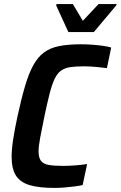

<svg xmlns="http://www.w3.org/2000/svg" viewBox="-20 -913 592 941"><path d="M247 8Q172 8 126 -5.5Q80 -19 58.5 -52Q37 -85 37 -144Q37 -181 44.5 -230Q52 -279 66 -344Q85 -431 103 -492Q121 -553 143 -593Q165 -633 195 -655.5Q225 -678 269.5 -687Q314 -696 376 -696Q403 -696 431 -694Q459 -692 484 -688.5Q509 -685 525 -680L504 -579Q481 -582 461 -584Q441 -586 424 -587Q407 -588 394 -588Q352 -588 325 -584Q298 -580 279.5 -567Q261 -554 248 -527Q235 -500 223.5 -455.5Q212 -411 198 -344Q185 -281 177 -238.5Q169 -196 169 -171Q169 -140 181 -124.5Q193 -109 219.5 -104.5Q246 -100 290 -100Q317 -100 350 -102.5Q383 -105 407 -109L385 -6Q367 -2 343.5 1Q320 4 295 6Q270 8 247 8ZM315 -756 255 -887 257 -893H337L386 -811L463 -893H552L550 -887L440 -756Z"/></svg>

Font: Saira SemiCondensed SemiBold
Style: Italic
Weight: 600
Width: 4
Italic angle: -12°
Designer: Hector Gatti with collaboration of the Omnibus-Type team
Foundry: Omnibus-Type
Version: Version 1.101